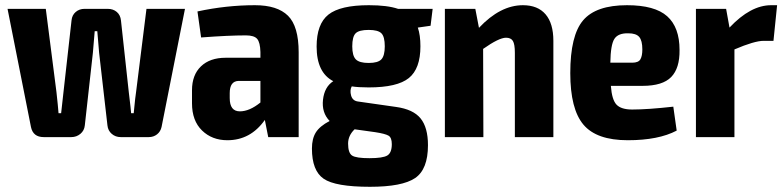

<svg xmlns="http://www.w3.org/2000/svg" viewBox="-20 -527 3011 738"><path d="M691 -493 601 -39Q597 -21 583.5 -10.5Q570 0 552 0H444Q424 0 409.5 -12.5Q395 -25 393 -45L361 -324Q358 -354 354 -407H344Q340 -354 337 -324L306 -45Q304 -25 289 -12.5Q274 0 254 0H148Q107 0 99 -39L9 -493H156L197 -173Q203 -119 205 -92H215L224 -173L255 -449Q257 -469 271 -481Q285 -493 305 -493H394Q415 -493 429 -481Q443 -469 445 -448L475 -173Q476 -164 478 -147.5Q480 -131 481.5 -117.5Q483 -104 484 -92H494Q495 -101 496.5 -117Q498 -133 499.5 -146.5Q501 -160 503 -173L543 -493Z M960 -507Q1046 -507 1087 -466.5Q1128 -426 1128 -326V0H1011L998 -66Q943 12 854 12Q795 12 756.5 -25.5Q718 -63 718 -130V-180Q718 -239 752.5 -272Q787 -305 847 -305H981V-327Q980 -364 968.5 -377.5Q957 -391 925 -391Q859 -391 753 -383L739 -483Q850 -507 960 -507ZM902 -99Q939 -99 981 -133V-216H897Q863 -215 863 -169V-150Q863 -99 902 -99Z M1635 -428 1586 -421Q1596 -392 1596 -349Q1596 -263 1551.5 -227Q1507 -191 1397 -191Q1357 -191 1332 -195Q1324 -180 1329.5 -160Q1335 -140 1355 -137L1502 -116Q1568 -107 1596.5 -72Q1625 -37 1625 31Q1625 124 1575.5 157.5Q1526 191 1402 191Q1269 191 1224 160Q1179 129 1179 44Q1179 6 1194 -18Q1209 -42 1247 -62Q1216 -94 1221.5 -143.5Q1227 -193 1261 -215Q1197 -248 1197 -348Q1197 -435 1242.5 -471Q1288 -507 1398 -507Q1469 -507 1510 -493H1643ZM1459 -349Q1459 -386 1446 -399Q1433 -412 1397 -412Q1360 -412 1347 -399Q1334 -386 1334 -349Q1334 -313 1347.5 -299Q1361 -285 1397 -285Q1433 -285 1446 -299Q1459 -313 1459 -349ZM1486 27Q1486 2 1473.5 -5.5Q1461 -13 1422 -19L1343 -30Q1318 -6 1318 25Q1318 61 1333.5 71Q1349 81 1400 81Q1452 81 1469 70.5Q1486 60 1486 27Z M1990 -507Q2047 -507 2077 -472Q2107 -437 2107 -370V0H1959V-324Q1959 -357 1951.5 -369.5Q1944 -382 1925 -382Q1898 -382 1837 -339L1838 0H1690V-493H1807L1821 -420Q1903 -507 1990 -507Z M2410 -106Q2469 -106 2568 -117L2581 -25Q2511 12 2393 12Q2273 12 2222.5 -48Q2172 -108 2172 -246Q2172 -391 2221.5 -449Q2271 -507 2390 -507Q2497 -507 2544.5 -464.5Q2592 -422 2592 -335Q2593 -265 2560 -231Q2527 -197 2450 -197H2328Q2332 -143 2350 -124.5Q2368 -106 2410 -106ZM2395 -399Q2356 -400 2341.5 -377.5Q2327 -355 2326 -286H2410Q2434 -286 2441.5 -299Q2449 -312 2449 -337Q2449 -371 2437 -385Q2425 -399 2395 -399Z M2967 -507 2953 -370H2915Q2880 -370 2803 -337V0H2655V-493H2771L2784 -421Q2865 -507 2944 -507Z"/></svg>

Font: exo2condensed_b
Style: Bold
Weight: 700
Width: 3
Designer: Natanael Gama
Version: Version 1.001;PS 001.001;hotconv 1.0.70;makeotf.lib2.5.58329